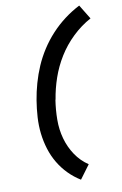

<svg xmlns="http://www.w3.org/2000/svg" viewBox="-106 -900 713 1120"><g transform="rotate(-10 250.0 -340.0)"><path d="M280 161Q241 137 209 104.5Q177 72 153.5 32.5Q130 -7 116 -52Q102 -97 96.5 -144.5Q91 -192 94 -241.5Q97 -291 105 -340Q113 -389 127 -438.5Q141 -488 161.5 -535.5Q182 -583 211 -628Q240 -673 276.5 -712.5Q313 -752 356 -784.5Q399 -817 446 -841L498 -756Q439 -724 389 -676Q339 -628 303.5 -570.5Q268 -513 246.5 -450.5Q225 -388 215 -325L214 -324Q205 -266 204.5 -207.5Q204 -149 219 -95Q234 -41 264.5 4.5Q295 50 340 80Z"/></g></svg>

Font: Iosevka Term Curly Oblique
Style: Bold
Weight: 700
Italic angle: -9°
Designer: Belleve Invis
Foundry: Belleve Invis
Version: Version 32.3.0